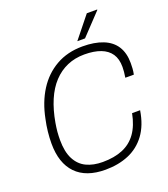

<svg xmlns="http://www.w3.org/2000/svg" viewBox="-157 -978 963 1101"><g transform="rotate(-20 325.0 -428.0)"><path d="M297 12Q179 12 117.5 -51.5Q56 -115 56 -235Q56 -270 60 -307Q64 -344 72 -380Q91 -476 136 -547Q181 -618 251 -658Q321 -698 413 -698Q486 -698 537.5 -677.5Q589 -657 615 -616Q641 -575 641 -514Q641 -498 640 -481Q639 -464 635 -445H583Q586 -463 587.5 -479Q589 -495 589 -509Q589 -558 568 -589Q547 -620 506.5 -635.5Q466 -651 407 -651Q350 -651 302.5 -630.5Q255 -610 218 -570.5Q181 -531 156 -472.5Q131 -414 118 -339Q116 -326 114 -313Q112 -300 111 -287Q110 -274 109.5 -261.5Q109 -249 109 -237Q109 -165 132.5 -120Q156 -75 198 -55Q240 -35 297 -35Q368 -35 419.5 -56.5Q471 -78 503.5 -123.5Q536 -169 550 -241H599Q585 -153 543.5 -97Q502 -41 439 -14.5Q376 12 297 12ZM396 -736 502 -868H565V-865L443 -736Z"/></g></svg>

Font: Archivo SemiCondensed Thin
Style: Italic
Weight: 250
Width: 4
Italic angle: -10°
Designer: Hector Gatti
Foundry: Omnibus-Type
Version: Version 2.001